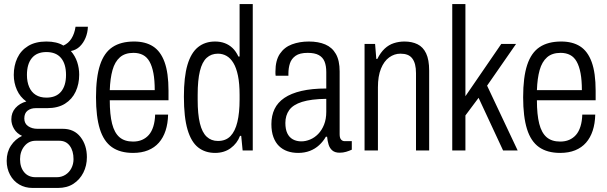

<svg xmlns="http://www.w3.org/2000/svg" viewBox="-20 -743 2999 948"><path d="M141 185Q104 185 75 168Q46 151 29.5 120Q13 89 13 51Q13 8 34 -24Q55 -56 89 -72Q63 -84 49.5 -106.5Q36 -129 36 -154Q36 -187 56.5 -210Q77 -233 110 -242Q79 -264 63.5 -299Q48 -334 48 -373Q48 -419 65.5 -456.5Q83 -494 119 -516Q155 -538 209 -538Q235 -538 256 -533Q277 -528 293 -518Q318 -529 333 -553Q348 -577 353 -611H414Q413 -582 402.5 -556.5Q392 -531 374 -513.5Q356 -496 330 -491Q351 -467 361 -437Q371 -407 371 -374Q371 -328 353.5 -290.5Q336 -253 301 -231Q266 -209 212 -209H156Q132 -209 116 -196.5Q100 -184 100 -158Q100 -133 119 -120Q138 -107 165 -107H290Q346 -107 377.5 -66.5Q409 -26 409 33Q409 75 391.5 109.5Q374 144 342.5 164.5Q311 185 266 185ZM156 132H260Q284 132 303 120Q322 108 332.5 87.5Q343 67 343 43Q343 2 324.5 -23Q306 -48 273 -48H156Q122 -48 100.5 -21.5Q79 5 79 43Q79 83 99.5 107.5Q120 132 156 132ZM209 -261Q257 -261 281.5 -290.5Q306 -320 306 -373Q306 -427 281.5 -456.5Q257 -486 209 -486Q162 -486 137.5 -456.5Q113 -427 113 -373Q113 -339 124 -313.5Q135 -288 156.5 -274.5Q178 -261 209 -261Z M637 12Q573 12 532.5 -16.5Q492 -45 473 -106Q454 -167 454 -263Q454 -362 474 -422.5Q494 -483 535.5 -510.5Q577 -538 642 -538Q698 -538 735.5 -514Q773 -490 792.5 -436.5Q812 -383 812 -295V-248H522Q522 -177 533.5 -132Q545 -87 570 -65.5Q595 -44 637 -44Q662 -44 681.5 -52.5Q701 -61 715 -77Q729 -93 737 -118.5Q745 -144 746 -177H810Q809 -133 797.5 -98Q786 -63 764.5 -38.5Q743 -14 711 -1Q679 12 637 12ZM522 -298H744Q744 -347 737.5 -381.5Q731 -416 718.5 -438.5Q706 -461 686 -471.5Q666 -482 639 -482Q597 -482 572 -460Q547 -438 535.5 -397Q524 -356 522 -298Z M1042 12Q993 12 958.5 -15Q924 -42 906 -103Q888 -164 888 -266Q888 -363 905.5 -422.5Q923 -482 957.5 -510Q992 -538 1042 -538Q1068 -538 1089.5 -530Q1111 -522 1128 -506Q1145 -490 1157 -464H1163V-723H1228V0H1178L1171 -72H1165Q1151 -35 1119 -11.5Q1087 12 1042 12ZM1056 -47Q1095 -47 1118 -71Q1141 -95 1152 -140.5Q1163 -186 1163 -252V-274Q1163 -330 1155 -369Q1147 -408 1132.5 -432Q1118 -456 1098.5 -467Q1079 -478 1056 -478Q1023 -478 1000.5 -457.5Q978 -437 967 -392Q956 -347 956 -275V-250Q956 -179 967 -134Q978 -89 1000.5 -68Q1023 -47 1056 -47Z M1452 12Q1423 12 1399 3.5Q1375 -5 1357.5 -22Q1340 -39 1330 -66Q1320 -93 1320 -130Q1320 -172 1335.5 -204.5Q1351 -237 1384 -259.5Q1417 -282 1468.5 -294Q1520 -306 1591 -306V-387Q1591 -418 1582.5 -439Q1574 -460 1554 -471Q1534 -482 1499 -482Q1460 -482 1439.5 -467.5Q1419 -453 1411.5 -430Q1404 -407 1404 -379V-369H1341Q1340 -374 1340 -379Q1340 -384 1340 -390Q1340 -445 1362 -477.5Q1384 -510 1421.5 -524Q1459 -538 1505 -538Q1552 -538 1586 -523.5Q1620 -509 1638.5 -476.5Q1657 -444 1657 -390V-80Q1657 -62 1664 -54Q1671 -46 1682 -46H1717V-4Q1704 2 1689 6.5Q1674 11 1657 11Q1634 11 1621 0Q1608 -11 1602.5 -29Q1597 -47 1595 -68H1589Q1576 -45 1556 -26.5Q1536 -8 1510 2Q1484 12 1452 12ZM1468 -45Q1489 -45 1511 -54Q1533 -63 1551 -81.5Q1569 -100 1580 -127.5Q1591 -155 1591 -191V-255Q1516 -254 1471.5 -240Q1427 -226 1408 -199.5Q1389 -173 1389 -136Q1389 -105 1398.5 -85Q1408 -65 1426 -55Q1444 -45 1468 -45Z M1780 0V-526H1832L1838 -452H1843Q1859 -484 1879.5 -503Q1900 -522 1925 -530Q1950 -538 1977 -538Q2014 -538 2041.5 -524.5Q2069 -511 2084 -479.5Q2099 -448 2099 -394V0H2034V-382Q2034 -406 2029.5 -424Q2025 -442 2015.5 -454.5Q2006 -467 1991.5 -472.5Q1977 -478 1957 -478Q1927 -478 1901.5 -459.5Q1876 -441 1861 -404Q1846 -367 1846 -312V0Z M2213 0V-723H2278V-268L2455 -526H2528L2385 -320L2536 0H2464L2343 -260L2278 -173V0Z M2746 12Q2682 12 2641.5 -16.5Q2601 -45 2582 -106Q2563 -167 2563 -263Q2563 -362 2583 -422.5Q2603 -483 2644.5 -510.5Q2686 -538 2751 -538Q2807 -538 2844.5 -514Q2882 -490 2901.5 -436.5Q2921 -383 2921 -295V-248H2631Q2631 -177 2642.5 -132Q2654 -87 2679 -65.5Q2704 -44 2746 -44Q2771 -44 2790.5 -52.5Q2810 -61 2824 -77Q2838 -93 2846 -118.5Q2854 -144 2855 -177H2919Q2918 -133 2906.5 -98Q2895 -63 2873.5 -38.5Q2852 -14 2820 -1Q2788 12 2746 12ZM2631 -298H2853Q2853 -347 2846.5 -381.5Q2840 -416 2827.5 -438.5Q2815 -461 2795 -471.5Q2775 -482 2748 -482Q2706 -482 2681 -460Q2656 -438 2644.5 -397Q2633 -356 2631 -298Z"/></svg>

Font: Archivo Condensed Light
Style: Regular
Weight: 300
Width: 3
Designer: Hector Gatti
Foundry: Omnibus-Type
Version: Version 2.001